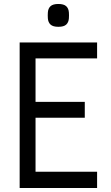

<svg xmlns="http://www.w3.org/2000/svg" viewBox="-20 -947 560 967"><path d="M469 -653H159V-434H407V-354H159V-82H469V0H79V-733H469ZM221 -855Q220 -870 221 -884Q222.4 -904.8 234.6 -915.9Q246.8 -927 273.9 -927Q301 -927 313.3 -915.9Q325.6 -904.8 327 -884Q328 -870 327 -855Q325.6 -834.2 313.4 -823.1Q301.2 -812 274.1 -812Q247 -812 234.7 -823.1Q222.4 -834.2 221 -855Z"/></svg>

Font: Kreadon
Style: Regular
Weight: 400
Designer: kohakuno
Foundry: StudioGnu
Version: Version 1.000;Glyphs 3.1.2 (3151)